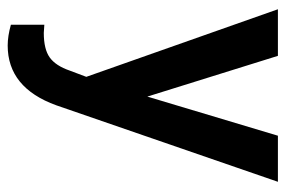

<svg xmlns="http://www.w3.org/2000/svg" viewBox="-148 -420 782 527"><g transform="rotate(90 243.5 -157.0)"><path d="M245.6 -169.9 353 -528.3H479.5L269.5 80.1Q221.2 213.4 105.5 213.4Q79.6 213.4 48.3 204.6V112.8L70.8 114.3Q115.7 114.3 138.4 97.9Q161.1 81.5 174.3 43L191.4 -2.4L5.9 -528.3H133.8Z"/></g></svg>

Font: RobotoDraft Medium
Style: Regular
Weight: 500
Version: Version 2.001152; 2014